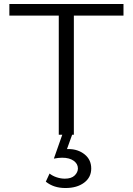

<svg xmlns="http://www.w3.org/2000/svg" viewBox="-20 -678 668 966"><path d="M275.7 0V-658H351.6V0ZM27.1 -599.5V-658H601.3V-599.5ZM293.3 0H342.9L309.2 93.5L273.1 82.1Q282.4 77 295.4 74.4Q308.5 71.9 323.8 71.9Q372.4 71.9 405.7 98.7Q439 125.4 439 170Q439 214.4 403.1 241.2Q367.2 268 309.5 268Q279.3 268 254.8 260Q230.3 252 210.5 236L229.3 195.2Q244.8 207.4 265.3 214.1Q285.8 220.9 306.2 220.9Q339.3 220.9 355.7 204.8Q372 188.8 372 169.4Q372 146.3 350.7 130.9Q329.4 115.5 292.7 115.5Q284.2 115.5 273.1 116.6Q262 117.7 251 120Z"/></svg>

Font: Ysabeau
Style: Bold
Weight: 700
Designer: Christian Thalmann (Catharsis Fonts)
Version: Version 2.000;gftools[0.9.27.dev2+g8671c4b]